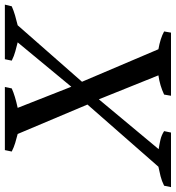

<svg xmlns="http://www.w3.org/2000/svg" viewBox="-26 -754 740 809"><g transform="rotate(-90 344.5 -350.0)"><path d="M499 -700H729L722 -671Q704 -663 683.5 -657Q663 -651 642 -646L404 -375L541 -53Q587 -45 616 -29L611 0H345L350 -29Q388 -47 431 -53L330 -304L120 -52Q140 -49 159.5 -44.5Q179 -40 196 -29L190 0H-40L-34 -29Q-14 -39 6 -44Q26 -49 46 -53L308 -352L184 -646Q164 -651 146 -656.5Q128 -662 110 -671L116 -700H382L376 -671Q345 -657 294 -646L383 -420L570 -646Q551 -651 532 -656Q513 -661 493 -671Z"/></g></svg>

Font: PTSerifItalic
Style: Italic
Weight: 400
Italic angle: -12°
Designer: A.Korolkova, O.Umpeleva, V.Yefimov
Foundry: ParaType Ltd
Version: Version 1.000W OFL